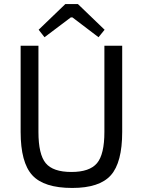

<svg xmlns="http://www.w3.org/2000/svg" viewBox="-20 -916 706 949"><path d="M497 -769 467 -732 338 -830H330L200 -732L171 -769L303 -896H365ZM584 -690V-264Q584 -113 528 -50Q472 13 337 13Q197 13 139.5 -50Q82 -113 82 -264V-690H170V-264Q170 -153 206 -109.5Q242 -66 333 -66Q423 -66 459.5 -109.5Q496 -153 496 -264V-690Z"/></svg>

Font: Exo 2.0
Style: Regular
Weight: 400
Designer: Natanael Gama
Version: Version 1.001;PS 001.001;hotconv 1.0.70;makeotf.lib2.5.58329